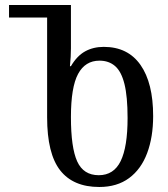

<svg xmlns="http://www.w3.org/2000/svg" viewBox="-20 -734 670 766"><path d="M376 12Q272 12 220 -54.5Q168 -121 168 -266V-664H16V-714H263V-541Q263 -525 262 -507.5Q261 -490 259 -470H263Q287 -511 319.5 -529Q352 -547 394 -547Q490 -547 540.5 -475Q591 -403 591 -271Q591 -187 567 -123Q543 -59 495 -23.5Q447 12 376 12ZM374 -35Q434 -35 461.5 -91.5Q489 -148 489 -263Q489 -349 476.5 -399Q464 -449 439 -470.5Q414 -492 377 -492Q320 -492 291.5 -439Q263 -386 263 -267Q263 -145 288 -90Q313 -35 374 -35Z"/></svg>

Font: Noto Serif Georgian Condensed
Style: Regular
Weight: 400
Width: 3
Designer: Monotype Design Team, Akaki Razmadze
Foundry: Google LLC
Version: Version 2.003; ttfautohint (v1.8.4.7-5d5b)